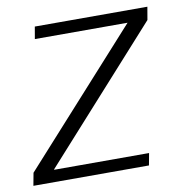

<svg xmlns="http://www.w3.org/2000/svg" viewBox="-82 -657 696 724"><g transform="rotate(-10 266.0 -295.0)"><path d="M-11.5 0H431L439.5 -46H76L76.5 -48L520.5 -541L529 -590.5H98L90 -544H445L444.5 -543.5L-2.5 -48.5Z"/></g></svg>

Font: Anybody SemiExpanded Light
Style: Italic
Weight: 300
Width: 6
Italic angle: -10°
Version: Version 1.113;gftools[0.9.25]